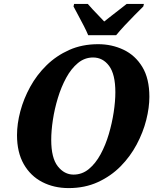

<svg xmlns="http://www.w3.org/2000/svg" viewBox="-20 -951 800 982"><path d="M331 11Q256 11 196 -20Q136 -51 101.5 -111.5Q67 -172 67 -260Q67 -318 84 -382Q101 -446 134.5 -507Q168 -568 218 -617Q268 -666 334 -695.5Q400 -725 482 -725Q552 -725 612 -696.5Q672 -668 708 -608.5Q744 -549 744 -456Q744 -401 728 -337.5Q712 -274 679 -212Q646 -150 596.5 -100Q547 -50 480.5 -19.5Q414 11 331 11ZM356 -58Q400 -58 434.5 -86.5Q469 -115 494.5 -162Q520 -209 536.5 -265Q553 -321 561.5 -377Q570 -433 570 -479Q570 -571 538 -614Q506 -657 456 -657Q413 -657 378.5 -628.5Q344 -600 318.5 -553Q293 -506 276 -450Q259 -394 250.5 -338Q242 -282 242 -236Q242 -143 275.5 -100.5Q309 -58 356 -58ZM431 -771Q423 -791 409 -818Q395 -845 380.5 -872Q366 -899 356 -918L359 -931H429Q438 -920 453.5 -903.5Q469 -887 485 -870.5Q501 -854 513 -841Q529 -854 551 -871Q573 -888 593.5 -904Q614 -920 628 -931H716L713 -918Q694 -899 668.5 -873.5Q643 -848 618 -821Q593 -794 574 -771Z"/></svg>

Font: Noto Serif SemiCondensed ExtraBold
Style: Italic
Weight: 800
Width: 4
Italic angle: -12°
Designer: Monotype Design Team
Foundry: Monotype Imaging Inc.
Version: Version 2.014; ttfautohint (v1.8.4.7-5d5b)